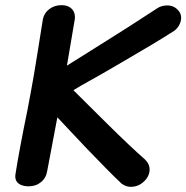

<svg xmlns="http://www.w3.org/2000/svg" viewBox="-20 -720 721 743"><path d="M681 -652Q681 -637 673.5 -623Q666 -609 653 -600Q583 -555 450 -478Q370 -431 321 -404Q307 -396 292.5 -388Q278 -380 264 -371L396 -240Q484 -153 542 -102Q559 -85 559 -65Q559 -38 537 -17.5Q515 3 486 3Q468 3 451 -9Q406 -51 313 -148L202 -266L163 -60Q159 -32 139 -15.5Q119 1 91 1Q67 1 53 -9Q39 -19 39 -38L40 -47Q55 -142 86 -293L99 -362Q109 -413 128 -533Q133 -568 146 -646Q151 -670 171 -685Q191 -700 218 -700Q243 -700 256.5 -687Q270 -674 270 -654Q270 -647 269 -643L239 -466L392 -562Q474 -613 587 -687Q604 -699 628 -699Q650 -699 665.5 -684.5Q681 -670 681 -652Z"/></svg>

Font: Mali SemiBold
Style: Italic
Weight: 600
Italic angle: -10°
Version: Version 1.000; ttfautohint (v1.6)